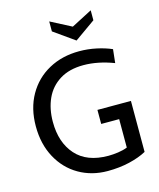

<svg xmlns="http://www.w3.org/2000/svg" viewBox="-135 -1025 942 1135"><g transform="rotate(-15 336.0 -458.0)"><path d="M39 -351Q39 -460 85.5 -542Q132 -624 214 -669Q296 -714 401 -714Q454 -714 505.5 -703Q557 -692 598 -674L589 -591Q492 -628 404 -628Q317 -628 258.5 -591.5Q200 -555 171.5 -492.5Q143 -430 143 -350Q143 -224 210.5 -148Q278 -72 409 -72Q437 -72 469 -76.5Q501 -81 526 -91V-265H416V-351H621V-39Q577 -15 515.5 -0.5Q454 14 382 14Q285 14 207 -31Q129 -76 84 -159Q39 -242 39 -351ZM403 -864 530 -930V-869L403 -779L276 -869V-930Z"/></g></svg>

Font: Cabin
Style: Regular
Weight: 400
Designer: Pablo Impallari
Foundry: Pablo Impallari. http://www.impallari.com Igino Marini. http://www.ikern.com
Version: Version 2.200